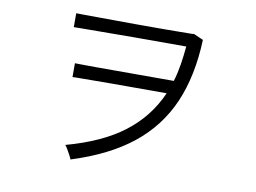

<svg xmlns="http://www.w3.org/2000/svg" viewBox="-72 -786 1144 858"><g transform="rotate(10 500.0 -357.0)"><path d="M296 -33Q294 -39 287.5 -51.5Q281 -64 273.5 -76.5Q266 -89 262 -93Q423 -137 521 -212Q619 -287 668 -399H532Q522 -399 491 -399Q460 -399 419 -399Q378 -399 338.5 -398.5Q299 -398 271.5 -398Q244 -398 241 -397V-460Q245 -460 272 -459.5Q299 -459 337.5 -459Q376 -459 416.5 -459Q457 -459 488.5 -459Q520 -459 532 -459H690Q701 -495 707.5 -535.5Q714 -576 718 -620H520Q510 -620 477 -620Q444 -620 400 -619.5Q356 -619 313 -619Q270 -619 240.5 -618.5Q211 -618 208 -618V-681Q212 -681 241 -680.5Q270 -680 312 -680Q354 -680 397.5 -679.5Q441 -679 474.5 -679Q508 -679 520 -679Q530 -679 554.5 -679Q579 -679 609.5 -679Q640 -679 669.5 -679.5Q699 -680 719.5 -680Q740 -680 743 -681L786 -662Q780 -498 727.5 -376.5Q675 -255 569.5 -170.5Q464 -86 296 -33Z"/></g></svg>

Font: Zen Kaku Gothic New
Style: Regular
Weight: 400
Designer: Yoshimichi Ohira
Foundry: Positype
Version: Version 1.001